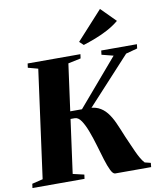

<svg xmlns="http://www.w3.org/2000/svg" viewBox="-117 -1072 976 1155"><g transform="rotate(-10 370.5 -495.0)"><path d="M492 0Q478.5 0 465.5 -26.5Q452.5 -53 439.5 -95.2Q426.5 -137.5 412.8 -184.8Q399 -232 383.2 -274Q367.5 -316 349.5 -342.8Q331.5 -369.5 310.5 -369.5H215.5L220.5 -415H362L605.5 -699.5L534.5 -717.5L537.5 -743H755.5L752.5 -717.5L682 -698.5L375.5 -365.5L387 -414.5Q431 -417 460.8 -403.5Q490.5 -390 512.5 -362.8Q534.5 -335.5 552.2 -296Q570 -256.5 589.5 -207.5Q600.5 -183 611.5 -157.5Q622.5 -132 633.2 -108.5Q644 -85 655.2 -65.8Q666.5 -46.5 678 -34.5L714 -25.5L711.5 0ZM-13.5 0 -10 -25.5 56 -41.5 145.5 -701 84.5 -717.5 88 -743H410.5L407 -717.5L329.5 -701L239.5 -41.5L308 -25.5L304.5 0ZM440 -794 415.5 -817 573.5 -990.5 661.5 -902Q630 -876 591.8 -855.5Q553.5 -835 514.2 -820Q475 -805 440 -794Z"/></g></svg>

Font: Merriweather 120pt Black
Style: Italic
Weight: 900
Italic angle: -7.8°
Version: Version 2.101